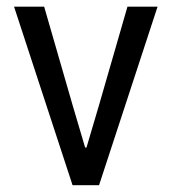

<svg xmlns="http://www.w3.org/2000/svg" viewBox="-20 -547 507 567"><path d="M194.3 0 21.5 -527.3H110.4L195.3 -233.4L231.4 -111.3H235.4L271.5 -233.4L356.4 -527.3H445.3L272.5 0Z"/></svg>

Font: Reddit Sans Condensed
Style: Regular
Weight: 400
Designer: Stephen Hutchings
Foundry: Reddit
Version: Version 1.014